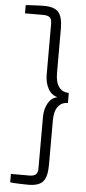

<svg xmlns="http://www.w3.org/2000/svg" viewBox="-66 -903 491 1097"><g transform="rotate(5 180.0 -355.0)"><path d="M325 -327Q289 -327 268.5 -300Q248 -273 248 -220V36Q248 103 224 130.5Q200 158 140 158Q130 158 114 157.5Q98 157 82 156.5Q66 156 53 155Q40 154 36 153V105H142Q168 105 179 94.5Q190 84 190 60V-234Q190 -280 209 -314Q228 -348 263 -355Q228 -363 209 -397.5Q190 -432 190 -479V-770Q190 -795 179 -805.5Q168 -816 142 -816H36V-863Q40 -864 53.5 -864.5Q67 -865 83 -866Q99 -867 115 -867.5Q131 -868 141 -868Q201 -868 224.5 -840.5Q248 -813 248 -746V-493Q248 -439 268.5 -412Q289 -385 325 -385Z"/></g></svg>

Font: EncodeSans
Style: Light
Weight: 300
Designer: Pablo Impallari, Andres Torresi
Foundry: Pablo Impallari, Andres Torresi
Version: Version 1.000; ttfautohint (v1.4.1)